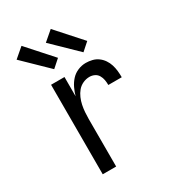

<svg xmlns="http://www.w3.org/2000/svg" viewBox="-185 -865 870 966"><g transform="rotate(-30 250.0 -382.0)"><path d="M124 0V-520H202V-408Q208 -430 218.5 -452Q229 -474 245 -491.5Q261 -509 283.5 -518.5Q306 -528 330 -528Q348 -528 366.5 -523.5Q385 -519 400 -508Q415 -497 425.5 -481.5Q436 -466 441.5 -448.5Q447 -431 449 -412.5Q451 -394 451 -375H373Q373 -390 370.5 -404.5Q368 -419 360.5 -432Q353 -445 339.5 -451.5Q326 -458 311 -458Q291 -458 272.5 -449.5Q254 -441 241.5 -426Q229 -411 221 -392.5Q213 -374 209 -354.5Q205 -335 203.5 -315Q202 -295 202 -276V0ZM347 -580 207 -716 263 -764 392 -620ZM177 -580 37 -716 93 -764 222 -620Z"/></g></svg>

Font: Iosevka
Style: Regular
Weight: 400
Monospace: yes
Designer: Belleve Invis
Foundry: Belleve Invis
Version: Version 33.2.3; ttfautohint (v1.8.4)